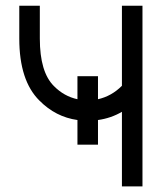

<svg xmlns="http://www.w3.org/2000/svg" viewBox="-20 -665 577 685"><path d="M488.3 0H415V-266.1Q376 -243.2 329.6 -236.8V-148.9H256.3V-236.8Q178.7 -247.6 120.6 -306.2Q48.8 -377.4 48.8 -527.3V-644.5H122.1V-527.3Q122.1 -407.7 172.4 -357.9Q208.5 -321.3 256.3 -311V-393.1H329.6V-311Q377.9 -321.8 415 -358.9V-644.5H488.3Z"/></svg>

Font: Catrinity
Style: Regular
Weight: 400
Designer: Alexander Lange
Foundry: High-Logic / Made with FontCreator
Version: Version 2.090;May 20, 2024;FontCreator 15.0.0.2974 64-bit